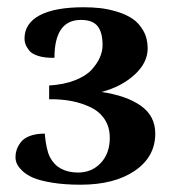

<svg xmlns="http://www.w3.org/2000/svg" viewBox="-20 -732 475 532"><path d="M203.1 -220.2Q158.7 -220.2 124.8 -225.8Q90.8 -231.4 72 -239.5Q53.2 -247.6 41.7 -258.8Q30.3 -270 26.6 -278.8Q22.9 -287.6 22.9 -296.9Q22.9 -307.1 26.1 -316.9Q29.3 -326.7 37.4 -337.6Q45.4 -348.6 62.5 -355.2Q79.6 -361.8 104 -361.8Q107.9 -317.4 118.2 -296.9Q140.1 -254.4 195.8 -253.9Q234.4 -253.9 259.3 -280.5Q284.2 -307.1 284.2 -350.1Q284.2 -379.4 270.3 -400.9Q256.3 -422.4 231.9 -434.3Q207.5 -446.3 178.7 -451.9Q149.9 -457.5 116.2 -457V-495.1Q156.7 -497.6 187 -509.3Q217.3 -521 233.2 -538.1Q249 -555.2 256.6 -572.5Q264.2 -589.8 264.2 -606.9Q264.2 -642.1 250.5 -659.4Q236.8 -676.8 204.1 -676.8Q130.9 -676.8 130.9 -571.8Q104 -571.3 85.7 -577.1Q67.4 -583 60.1 -593Q52.7 -603 50.3 -610.4Q47.9 -617.7 47.9 -625Q47.9 -667 89.8 -689.5Q131.8 -711.9 211.9 -711.9Q235.8 -711.9 257.8 -709.5Q279.8 -707 304.7 -699.5Q329.6 -691.9 347.4 -679.9Q365.2 -668 377.2 -646.7Q389.2 -625.5 389.2 -598.1Q389.2 -558.1 352.8 -524.9Q316.4 -491.7 261.2 -477.1Q329.6 -467.3 369.9 -439.2Q410.2 -411.1 410.2 -361.8Q410.2 -297.4 353.5 -258.8Q296.9 -220.2 203.1 -220.2Z"/></svg>

Font: Arima
Style: Bold
Weight: 700
Designer: Joana Correia and Natanael Gama
Foundry: NDISCOVER
Version: Version 1.100;Glyphs 3.1.2 (3151)